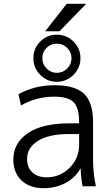

<svg xmlns="http://www.w3.org/2000/svg" viewBox="-20 -977 588 1007"><path d="M265 -530Q374 -530 421 -485Q468 -440 468 -337V-140Q468 -69 483 0H413Q405 -39 403 -92H401Q374 -44 323 -17Q272 10 208 10Q136 10 93 -30.5Q50 -71 50 -140Q50 -227 126 -278.5Q202 -330 342 -330H395V-335Q395 -411 366.5 -440.5Q338 -470 265 -470Q171 -470 90 -424L77 -483Q163 -530 265 -530ZM292 -813H217L330 -957H432ZM122 -143Q122 -98 150 -72.5Q178 -47 225 -47Q294 -47 344.5 -96.5Q395 -146 395 -218V-274H342Q237 -274 179.5 -238.5Q122 -203 122 -143ZM365.5 -759Q402 -723 402 -672Q402 -621 365.5 -584.5Q329 -548 278 -548Q227 -548 191 -584.5Q155 -621 155 -672Q155 -723 191 -759Q227 -795 278 -795Q329 -795 365.5 -759ZM355 -672Q355 -703 332.5 -725.5Q310 -748 278 -748Q246 -748 224 -726Q202 -704 202 -672Q202 -640 224.5 -617.5Q247 -595 278 -595Q310 -595 332.5 -617.5Q355 -640 355 -672Z"/></svg>

Font: M PLUS 1p
Style: Regular
Weight: 400
Version: Version 1.062